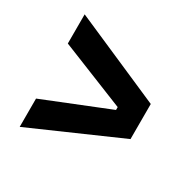

<svg xmlns="http://www.w3.org/2000/svg" viewBox="-121 -711 761 758"><g transform="rotate(30 259.5 -331.5)"><path d="M58 -75V-204L354 -323V-336L58 -455V-588L461 -412V-252Z"/></g></svg>

Font: Bricolage Grotesque SemiBold
Style: Regular
Weight: 600
Designer: Mathieu Triay
Foundry: Atelier Triay
Version: Version 1.000;gftools[0.9.30]